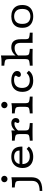

<svg xmlns="http://www.w3.org/2000/svg" viewBox="1440 -2138 866 3837"><g transform="rotate(-90 1872.5 -220.0)"><path d="M175.8 -206.5V-263.7Q175.8 -312.9 159.7 -330.6Q143.5 -348.4 93.5 -353.2L44.4 -358.1V-414.5Q55.6 -413.7 72.6 -413.3Q89.5 -412.9 109.7 -412.9Q148.4 -412.9 185.1 -415.7Q221.8 -418.5 248.4 -424.2V-414.5V-206.5ZM-25.8 192.7V140.3Q81.5 137.9 128.6 102Q175.8 66.1 175.8 -10.5V-206.5H248.4V-36.3Q248.4 12.1 238.3 53.6Q228.2 95.2 199.6 126.2Q171 157.3 116.5 175Q62.1 192.7 -25.8 192.7ZM212.9 -502.4Q186.3 -502.4 167.3 -521Q148.4 -539.5 148.4 -565.3Q148.4 -591.1 167.3 -609.7Q186.3 -628.2 212.9 -628.2Q239.5 -628.2 258.5 -609.7Q277.4 -591.1 277.4 -565.3Q277.4 -539.5 258.5 -521Q239.5 -502.4 212.9 -502.4Z M658.1 11.3Q589.5 11.3 538.7 -13.7Q487.9 -38.7 460.5 -86.3Q433.1 -133.9 433.1 -200.8Q433.1 -268.5 460.1 -319.4Q487.1 -370.2 537.5 -398.4Q587.9 -426.6 657.3 -426.6Q727.4 -426.6 773.4 -402Q819.4 -377.4 841.1 -328.2Q862.9 -279 860.5 -204.8H477.4L476.6 -262.1H781.5Q783.1 -296.8 768.5 -320.6Q754 -344.4 725.4 -357.3Q696.8 -370.2 655.6 -370.2Q593.5 -370.2 555.6 -337.9Q517.7 -305.6 511.3 -247.6L513.7 -245.2Q512.9 -239.5 512.1 -229.8Q511.3 -220.2 511.3 -209.7Q511.3 -136.3 551.2 -96.8Q591.1 -57.3 665.3 -57.3Q712.9 -57.3 748.4 -72.2Q783.9 -87.1 814.5 -120.2L861.3 -76.6Q827.4 -33.9 775 -11.3Q722.6 11.3 658.1 11.3Z M1147.6 -2.4Q1094.4 -2.4 1055.6 -1.6Q1016.9 -0.8 979.8 0V-56.5L1029 -61.3Q1079 -66.1 1095.2 -82.3Q1111.3 -98.4 1111.3 -142.7V-206.5H1183.9V-142.7Q1183.9 -112.9 1191.9 -96.4Q1200 -79.8 1221 -72.6Q1241.9 -65.3 1280.6 -61.3L1330.6 -56.5V0Q1304 -0.8 1276.6 -1.2Q1249.2 -1.6 1217.7 -2Q1186.3 -2.4 1147.6 -2.4ZM1111.3 -206.5V-263.7Q1111.3 -312.9 1095.2 -330.6Q1079 -348.4 1029 -353.2L979.8 -358.1V-414.5Q991.1 -413.7 1008.1 -413.3Q1025 -412.9 1045.2 -412.9Q1083.9 -412.9 1120.6 -415.7Q1157.3 -418.5 1183.9 -424.2V-414.5V-206.5ZM1367.7 -265.3Q1351.6 -265.3 1341.9 -274.6Q1332.3 -283.9 1332.3 -299.2Q1332.3 -310.5 1337.1 -319Q1341.9 -327.4 1346.4 -334.7Q1350.8 -341.9 1350.8 -348.4Q1350.8 -364.5 1317.7 -364.5Q1291.9 -364.5 1264.5 -353.2Q1237.1 -341.9 1213.7 -323Q1190.3 -304 1177.4 -280.6L1175 -342.7Q1204 -383.1 1244 -404.8Q1283.9 -426.6 1327.4 -426.6Q1375 -426.6 1403.2 -402Q1431.5 -377.4 1431.5 -336.3Q1431.5 -304 1414.1 -284.7Q1396.8 -265.3 1367.7 -265.3Z M1655.6 -206.5V-263.7Q1655.6 -312.9 1639.5 -330.6Q1623.4 -348.4 1573.4 -353.2L1524.2 -358.1V-414.5Q1535.5 -413.7 1552.4 -413.3Q1569.4 -412.9 1589.5 -412.9Q1628.2 -412.9 1664.9 -415.7Q1701.6 -418.5 1728.2 -424.2V-414.5V-206.5ZM1691.9 -2.4Q1638.7 -2.4 1600 -1.6Q1561.3 -0.8 1524.2 0V-56.5L1573.4 -61.3Q1623.4 -66.1 1639.5 -82.3Q1655.6 -98.4 1655.6 -142.7V-206.5H1728.2V-142.7Q1728.2 -98.4 1744.4 -82.3Q1760.5 -66.1 1810.5 -61.3L1859.7 -56.5V0Q1822.6 -0.8 1783.9 -1.6Q1745.2 -2.4 1691.9 -2.4ZM1691.9 -502.4Q1665.3 -502.4 1646.4 -521Q1627.4 -539.5 1627.4 -565.3Q1627.4 -591.1 1646.4 -609.7Q1665.3 -628.2 1691.9 -628.2Q1718.5 -628.2 1737.5 -609.7Q1756.5 -591.1 1756.5 -565.3Q1756.5 -539.5 1737.5 -521Q1718.5 -502.4 1691.9 -502.4Z M2182.3 11.3Q2109.7 11.3 2058.9 -13.7Q2008.1 -38.7 1981.5 -87.1Q1954.8 -135.5 1954.8 -204.8Q1954.8 -275.8 1981.9 -325Q2008.9 -374.2 2060.1 -400.4Q2111.3 -426.6 2183.9 -426.6Q2240.3 -426.6 2282.3 -411.7Q2324.2 -396.8 2348 -370.6Q2371.8 -344.4 2371.8 -308.9Q2371.8 -276.6 2352 -255.6Q2332.3 -234.7 2301.6 -234.7Q2279 -234.7 2266.1 -245.6Q2253.2 -256.5 2253.2 -275Q2253.2 -289.5 2259.7 -300.8Q2266.1 -312.1 2272.6 -321.8Q2279 -331.5 2279 -339.5Q2279 -354 2256.5 -362.9Q2233.9 -371.8 2196 -371.8Q2116.1 -371.8 2074.6 -331Q2033.1 -290.3 2033.1 -212.1Q2033.1 -136.3 2072.2 -96.8Q2111.3 -57.3 2187.1 -57.3Q2232.3 -57.3 2267.3 -72.6Q2302.4 -87.9 2330.6 -120.2L2377.4 -76.6Q2345.2 -32.3 2297.2 -10.5Q2249.2 11.3 2182.3 11.3Z M2646 -2.4Q2592.7 -2.4 2554 -1.6Q2515.3 -0.8 2478.2 0V-56.5L2527.4 -61.3Q2577.4 -66.1 2593.5 -82.3Q2609.7 -98.4 2609.7 -142.7V-206.5H2682.3V-142.7Q2682.3 -98.4 2698.4 -82.3Q2714.5 -66.1 2764.5 -61.3L2813.7 -56.5V0Q2776.6 -0.8 2737.9 -1.6Q2699.2 -2.4 2646 -2.4ZM2933.9 -206.5V-233.9Q2933.9 -300.8 2909.7 -330.6Q2885.5 -360.5 2830.6 -360.5Q2772.6 -360.5 2726.6 -330.6Q2680.6 -300.8 2647.6 -242.7L2649.2 -287.1Q2683.1 -355.6 2731.9 -391.1Q2780.6 -426.6 2846.8 -426.6Q2927.4 -426.6 2966.9 -380.6Q3006.5 -334.7 3006.5 -241.1V-206.5ZM2933.9 0V-206.5H3006.5V-142.7Q3006.5 -98.4 3022.6 -82.3Q3038.7 -66.1 3088.7 -61.3L3137.9 -56.5V0Q3110.5 -0.8 3075.4 -1.2Q3040.3 -1.6 3017.7 -1.6Q2995.2 -1.6 2975.4 -1.6Q2955.6 -1.6 2933.9 0ZM2609.7 -206.5V-472.6Q2609.7 -521.8 2593.5 -539.5Q2577.4 -557.3 2527.4 -562.1L2478.2 -566.9V-623.4Q2489.5 -622.6 2506.5 -622.2Q2523.4 -621.8 2543.5 -621.8Q2582.3 -621.8 2619 -624.6Q2655.6 -627.4 2682.3 -633.1V-623.4V-206.5Z M3462.9 11.3Q3399.2 11.3 3347.6 -11.3Q3296 -33.9 3265.3 -81.9Q3234.7 -129.8 3234.7 -207.3Q3234.7 -284.7 3264.9 -333.1Q3295.2 -381.5 3347.2 -404Q3399.2 -426.6 3462.9 -426.6Q3527.4 -426.6 3578.6 -404Q3629.8 -381.5 3660.1 -333.1Q3690.3 -284.7 3690.3 -207.3Q3690.3 -130.6 3660.1 -82.3Q3629.8 -33.9 3578.6 -11.3Q3527.4 11.3 3462.9 11.3ZM3462.9 -45.2Q3528.2 -45.2 3570.2 -83.1Q3612.1 -121 3612.1 -207.3Q3612.1 -293.5 3570.2 -331.9Q3528.2 -370.2 3462.9 -370.2Q3396.8 -370.2 3354.8 -331.9Q3312.9 -293.5 3312.9 -207.3Q3312.9 -121 3354.8 -83.1Q3396.8 -45.2 3462.9 -45.2Z"/></g></svg>

Font: Playfair 5pt SemiExpanded Light
Style: Regular
Weight: 300
Width: 6
Designer: Claus Eggers Sørensen
Foundry: Claus Eggers Sørensen
Version: Version 2.203